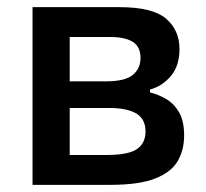

<svg xmlns="http://www.w3.org/2000/svg" viewBox="-20 -517 576 537"><path d="M71 0V-497H314Q407 -497 444.5 -464.8Q482 -432.5 482 -380Q482 -333 458 -304.5Q434 -276 399.5 -266.5V-258.5Q422.5 -253 444.5 -240.2Q466.5 -227.5 480.8 -203Q495 -178.5 495 -138Q495 -97.5 477 -66.5Q459 -35.5 414.2 -17.8Q369.5 0 288 0ZM289 -413.5H175V-289.5H276Q330 -289.5 351.5 -307.5Q373 -325.5 373 -355Q373 -386.5 351.2 -400Q329.5 -413.5 289 -413.5ZM175 -83.5H276.5Q339 -83.5 363 -100Q387 -116.5 387 -149.5Q387 -184 361.2 -199.5Q335.5 -215 284.5 -215H175Z"/></svg>

Font: Commissioner Medium
Style: Regular
Weight: 500
Designer: Kostas Bartsokas
Foundry: Kostas Bartsokas
Version: Version 1.000; ttfautohint (v1.8.3)